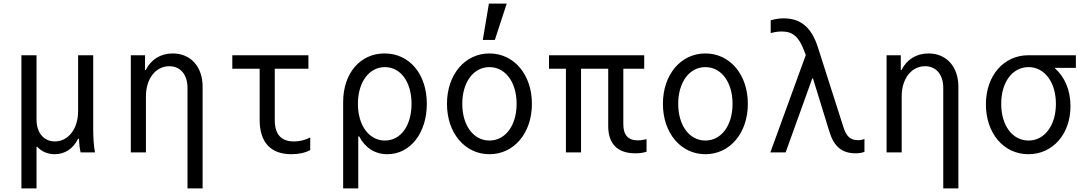

<svg xmlns="http://www.w3.org/2000/svg" viewBox="-20 -847 6040 1067"><path d="M99 200H183V-31H187C211 -5 245 10 284 10C341 10 387 -21 414 -76H419C420 -45 423 -21 428 0H508C501 -36 498 -79 498 -130V-540H414V-228C414 -132 360 -61 285 -61C224 -61 183 -109 183 -182V-540H99Z M707 0H791V-312C791 -410 845 -479 921 -479C983 -479 1022 -432 1022 -358V200H1106V-365C1106 -476 1040 -550 940 -550C872 -550 819 -516 790 -458H786V-540H707Z M1507 -181V-465H1694V-540H1271V-465H1423V-181C1423 -56 1484 10 1600 10C1640 10 1676 2 1704 -13V-83C1674 -68 1644 -61 1614 -61C1542 -61 1507 -100 1507 -181Z M1976 -89C2009 -26 2063 10 2133 10C2260 10 2352 -108 2352 -270C2352 -435 2256 -550 2117 -550C1981 -550 1887 -439 1887 -280V200H1971V-89ZM1969 -270C1969 -390 2031 -474 2119 -474C2207 -474 2267 -391 2267 -270C2267 -149 2207 -66 2119 -66C2031 -66 1969 -150 1969 -270Z M2700 10C2836 10 2936 -107 2936 -270C2936 -433 2836 -550 2700 -550C2564 -550 2464 -433 2464 -270C2464 -107 2564 10 2700 10ZM2700 -66C2611 -66 2549 -150 2549 -270C2549 -390 2611 -474 2700 -474C2789 -474 2851 -390 2851 -270C2851 -150 2789 -66 2700 -66ZM2796 -827H2697L2663 -625H2730Z M3125 0H3209V-465H3360V-147C3360 -47 3412 5 3511 5C3535 5 3556 2 3573 -4V-74C3560 -70 3541 -67 3524 -67C3471 -67 3444 -97 3444 -156V-465H3560V-540H3031V-465H3125Z M3900 10C4036 10 4136 -107 4136 -270C4136 -433 4036 -550 3900 -550C3764 -550 3664 -433 3664 -270C3664 -107 3764 10 3900 10ZM3900 -66C3811 -66 3749 -150 3749 -270C3749 -390 3811 -474 3900 -474C3989 -474 4051 -390 4051 -270C4051 -150 3989 -66 3900 -66Z M4261 0H4346L4494 -411H4498L4589 -116C4614 -33 4659 5 4735 5C4753 5 4767 3 4784 -3V-75C4773 -70 4761 -68 4748 -68C4706 -68 4683 -89 4667 -141L4525 -585C4489 -697 4428 -745 4335 -745C4312 -745 4290 -742 4263 -734V-663C4284 -669 4304 -672 4324 -672C4386 -672 4420 -643 4450 -562L4458 -541Z M4907 0H4991V-312C4991 -410 5045 -479 5121 -479C5183 -479 5222 -432 5222 -358V200H5306V-365C5306 -476 5240 -550 5140 -550C5072 -550 5019 -516 4990 -458H4986V-540H4907Z M5696 -66C5606 -66 5544 -150 5544 -270C5544 -390 5606 -474 5696 -474C5785 -474 5848 -390 5848 -270C5848 -150 5785 -66 5696 -66ZM5695 10C5830 10 5929 -101 5929 -257C5929 -345 5897 -420 5843 -467V-470H5959V-540H5695C5559 -540 5459 -428 5459 -267C5459 -106 5558 10 5695 10Z"/></svg>

Font: CommitMono
Style: 400Regular
Weight: 400
Monospace: yes
Designer: Eigil Nikolajsen
Foundry: Eigil Nikolajsen
Version: Version 1.143